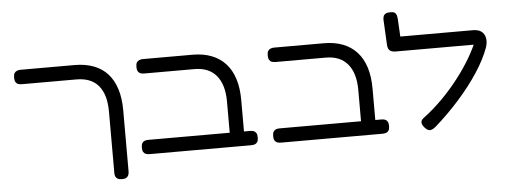

<svg xmlns="http://www.w3.org/2000/svg" viewBox="-55 -890 3149 1193"><g transform="rotate(-5 1520.0 -294.0)"><path d="M662 150Q644 150 634.5 144.5Q625 139 621 130Q617 121 617 111V-274Q617 -328 605.5 -368.5Q594 -409 570.5 -437Q547 -465 512.5 -478.5Q478 -492 432 -492H93Q80 -492 70 -495.5Q60 -499 54 -509Q48 -519 48 -537Q48 -556 54 -565Q60 -574 70 -578Q80 -582 92 -582H429Q497 -582 549 -562Q601 -542 635.5 -503.5Q670 -465 688 -408Q706 -351 706 -276V104Q706 117 702.5 127Q699 137 689.5 143.5Q680 150 662 150Z M1398 10Q1384 10 1374 5.5Q1364 1 1358.5 -7.5Q1353 -16 1353 -28V-274Q1353 -327 1341 -367.5Q1329 -408 1305.5 -436Q1282 -464 1248 -478Q1214 -492 1168 -492H856Q843 -492 833 -495.5Q823 -499 817 -509Q811 -519 811 -537Q811 -556 817 -565Q823 -574 833 -578Q843 -582 855 -582H1165Q1232 -582 1283.5 -562Q1335 -542 1370.5 -503Q1406 -464 1424 -407Q1442 -350 1442 -276V-35Q1442 -21 1437 -10.5Q1432 0 1422 5Q1412 10 1398 10ZM847 10Q833 10 823 6.5Q813 3 807 -6.5Q801 -16 801 -34Q801 -53 807 -62.5Q813 -72 823 -75.5Q833 -79 845 -79H1480Q1493 -79 1502.5 -75.5Q1512 -72 1518 -62.5Q1524 -53 1524 -34Q1524 -16 1518 -6.5Q1512 3 1502 6.5Q1492 10 1479 10Z M2217 10Q2203 10 2193 5.5Q2183 1 2177.5 -7.5Q2172 -16 2172 -28V-274Q2172 -327 2160 -367.5Q2148 -408 2124.5 -436Q2101 -464 2067 -478Q2033 -492 1987 -492H1675Q1662 -492 1652 -495.5Q1642 -499 1636 -509Q1630 -519 1630 -537Q1630 -556 1636 -565Q1642 -574 1652 -578Q1662 -582 1674 -582H1984Q2051 -582 2102.5 -562Q2154 -542 2189.5 -503Q2225 -464 2243 -407Q2261 -350 2261 -276V-35Q2261 -21 2256 -10.5Q2251 0 2241 5Q2231 10 2217 10ZM1666 10Q1652 10 1642 6.5Q1632 3 1626 -6.5Q1620 -16 1620 -34Q1620 -53 1626 -62.5Q1632 -72 1642 -75.5Q1652 -79 1664 -79H2299Q2312 -79 2321.5 -75.5Q2331 -72 2337 -62.5Q2343 -53 2343 -34Q2343 -16 2337 -6.5Q2331 3 2321 6.5Q2311 10 2298 10Z M2566 -1Q2547 -21 2545.5 -36.5Q2544 -52 2561 -65Q2624 -112 2680.5 -169Q2737 -226 2785 -288Q2833 -350 2869 -411.5Q2905 -473 2926 -528L2986 -470Q2960 -397 2906.5 -315.5Q2853 -234 2781.5 -154Q2710 -74 2630 -4Q2619 5 2608.5 10Q2598 15 2587.5 12.5Q2577 10 2566 -1ZM2986 -470 2924 -492H2425Q2399 -492 2387 -503Q2375 -514 2374 -539L2366 -695Q2366 -708 2369.5 -717.5Q2373 -727 2383.5 -732.5Q2394 -738 2414 -738Q2431 -738 2439.5 -732Q2448 -726 2451 -715.5Q2454 -705 2455 -691L2461 -582H2914Q2947 -582 2966 -568Q2985 -554 2990.5 -528.5Q2996 -503 2986 -470Z"/></g></svg>

Font: Fredoka Expanded
Style: Regular
Weight: 400
Width: 7
Designer: Ben Nathan
Foundry: Milena B. Brandão, Ben Nathan
Version: Version 2.001